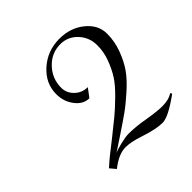

<svg xmlns="http://www.w3.org/2000/svg" viewBox="-123 -692 597 597"><g transform="rotate(-45 175.5 -393.5)"><path d="M156 -403Q130 -403 111 -427.5Q92 -452 92 -485Q92 -532 130 -566Q168 -600 221 -600Q269 -600 303 -572.5Q337 -545 337 -506Q337 -472 325 -440Q313 -408 297 -385Q281 -362 252 -336Q223 -310 202 -295Q181 -280 145 -256L95 -223Q105 -228 128 -233.5Q151 -239 164 -239Q196 -239 235 -232Q277 -225 299 -225Q328 -225 345 -237L348 -231Q289 -188 263 -188Q235 -188 187 -204Q151 -216 128 -216Q97 -216 61 -187L45 -206Q70 -229 116 -264Q150 -291 169.5 -307Q189 -323 215.5 -349Q242 -375 255.5 -396Q269 -417 279.5 -445Q290 -473 290 -502Q290 -537 267 -561.5Q244 -586 211 -586Q172 -586 144.5 -557Q117 -528 117 -488Q117 -465 134.5 -448Q152 -431 177 -431Z"/></g></svg>

Font: Kleymissky
Style: Regular
Weight: 500
Italic angle: -8°
Designer: gluk
Foundry: gluk
Version: Version 0.283